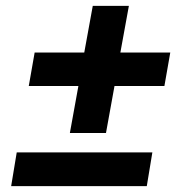

<svg xmlns="http://www.w3.org/2000/svg" viewBox="-20 -634 622 654"><path d="M218 -181 247 -341H78L98 -455H267L296 -614H419L390 -455H560L540 -341H370L341 -181ZM18 0 37 -115H499L480 0Z"/></svg>

Font: Gantari
Style: Bold Italic
Weight: 700
Italic angle: -10°
Designer: Anugrah Pasau
Foundry: Lafontype
Version: Version 1.000; ttfautohint (v1.8.4.7-5d5b)